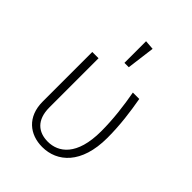

<svg xmlns="http://www.w3.org/2000/svg" viewBox="-219 -873 997 997"><g transform="rotate(45 280.0 -374.0)"><path d="M262 -759V-600H294L314 -755ZM449 -522H402C417 -440 428 -351 428 -264C428 -84 347 -29 270 -29C201 -29 150 -68 150 -161V-522H104V-158C104 -46 177 11 269 11C378 11 475 -71 475 -262C475 -357 463 -443 449 -522Z"/></g></svg>

Font: Fira Sans ExtraLight
Style: Regular
Weight: 200
Designer: bBox Type GmbH & Carrois Corporate GbR & Edenspiekermann AG
Foundry: bBox Type GmbH & Carrois Corporate GbR & Edenspiekermann AG
Version: Version 4.300;PS 004.300;hotconv 1.0.88;makeotf.lib2.5.64775